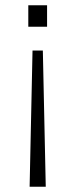

<svg xmlns="http://www.w3.org/2000/svg" viewBox="-20 -546 285 726"><path d="M92 160 103 -355H142L153 160ZM87 -445V-526H158V-445Z"/></svg>

Font: Archivo Expanded Thin
Style: Regular
Weight: 250
Width: 7
Designer: Hector Gatti
Foundry: Omnibus-Type
Version: Version 2.001